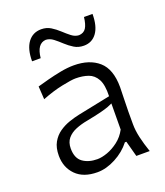

<svg xmlns="http://www.w3.org/2000/svg" viewBox="-140 -847 821 953"><g transform="rotate(-20 270.5 -370.5)"><path d="M210.9 10.3Q137.2 10.3 97.4 -30Q57.6 -70.3 57.6 -132.3Q57.6 -174.3 73.2 -202.1Q88.9 -230 113.8 -247.3Q138.7 -264.6 167.2 -274.4Q195.8 -284.2 221.7 -289.6L393.1 -324.7Q395 -384.3 378.7 -414.3Q362.3 -444.3 333 -454.6Q303.7 -464.8 266.6 -464.8Q245.1 -464.8 193.6 -454.1Q142.1 -443.4 85.4 -420.9L81.1 -489.7Q105 -496.6 139.2 -505.6Q173.3 -514.6 210.2 -521.7Q247.1 -528.8 279.8 -528.8Q362.8 -528.8 411.4 -486.1Q460 -443.4 460 -348.1Q460 -325.2 458.5 -289.6Q457 -253.9 457 -220.2V-153.8Q457 -120.1 465.8 -82Q474.6 -43.9 489.7 0H418.9L396.5 -83H388.7Q356.9 -42 307.4 -15.9Q257.8 10.3 210.9 10.3ZM232.4 -50.8Q255.9 -50.8 285.9 -61.5Q315.9 -72.3 344.2 -94Q372.6 -115.7 390.6 -149.4L391.6 -287.1Q382.8 -282.7 368.4 -277.1Q354 -271.5 326.2 -264.4Q298.3 -257.3 248.5 -247.6Q215.8 -241.7 187.7 -230.2Q159.7 -218.8 142.6 -198.5Q125.5 -178.2 125.5 -145.5Q125.5 -94.2 156 -72.5Q186.5 -50.8 232.4 -50.8ZM362.3 -603Q333.5 -603 311.3 -616.7Q289.1 -630.4 270 -648.2Q251 -666 232.7 -680.2Q214.4 -694.3 193.4 -695.3Q146 -692.4 138.7 -618.2H93.3Q93.3 -683.1 119.1 -717.8Q145 -752.4 189.5 -752.4Q217.8 -752.4 239.7 -738.8Q261.7 -725.1 280.8 -707.3Q299.8 -689.5 318.1 -675.3Q336.4 -661.1 356.9 -660.2Q382.3 -661.6 394.3 -680.2Q406.2 -698.7 410.6 -736.8H455.6Q455.6 -671.9 430.7 -637.5Q405.8 -603 362.3 -603Z"/></g></svg>

Font: Pinar DS1 Regular
Style: Regular
Weight: 400
Designer: Amin Abedi
Version: Version 3.000